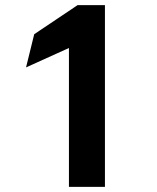

<svg xmlns="http://www.w3.org/2000/svg" viewBox="-20 -732 613 752"><path d="M391 0V-712H284L114 -598L82 -468L250 -544V0Z"/></svg>

Font: Asimov
Style: Regular
Weight: 500
Designer: Google
Version: Version 2.000980; 2014